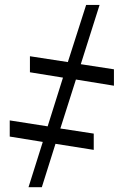

<svg xmlns="http://www.w3.org/2000/svg" viewBox="-20 -549 508 789"><path d="M448.2 -264.2V-196.8L292 -222.2L228 -21L365.2 0V66.9L208 42L151.9 220.2H97.2L155.8 34.2L20 12.2V-54.2L175.8 -29.8L238.8 -230L103 -252V-317.9L258.8 -293.9L334 -528.8H389.2L312 -285.2Z"/></svg>

Font: Miedinger*
Style: Book
Weight: 400
Version: Version 001.000